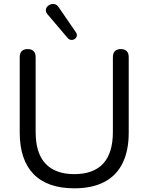

<svg xmlns="http://www.w3.org/2000/svg" viewBox="-20 -966 768 994"><path d="M364.7 8.9Q295.4 8.9 242.6 -9.5Q189.7 -28 154.1 -64.4Q118.5 -100.9 100.3 -154.8Q82.1 -208.6 82.1 -279.5V-669.7Q82.1 -691.1 92.7 -701.5Q103.4 -711.9 123.3 -711.9Q143.1 -711.9 153.8 -701.5Q164.5 -691.1 164.5 -669.7V-283.1Q164.5 -173.3 215.4 -118.9Q266.3 -64.5 364.7 -64.5Q463.6 -64.5 514 -118.9Q564.4 -173.3 564.4 -283.1V-669.7Q564.4 -691.1 575.1 -701.5Q585.8 -711.9 605.7 -711.9Q625 -711.9 635.7 -701.5Q646.4 -691.1 646.4 -669.7V-279.5Q646.4 -185.7 614.5 -121.1Q582.6 -56.5 519.7 -23.8Q456.9 8.9 364.7 8.9ZM330.1 -769.4 226.1 -891.9Q216.8 -902.7 217.3 -913.2Q217.8 -923.8 224.6 -931.8Q231.5 -939.9 242.2 -943.5Q253 -947.2 264.2 -944.2Q275.5 -941.2 283.9 -928.5L373 -798.6Q379.9 -788.3 377.4 -779Q375 -769.8 366.9 -764.2Q358.9 -758.6 348.6 -759.4Q338.4 -760.1 330.1 -769.4Z"/></svg>

Font: Nunito ExtraLight
Style: Regular
Weight: 200
Designer: Vernon Adams
Foundry: Vernon Adams
Version: Version 3.602